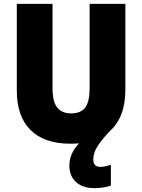

<svg xmlns="http://www.w3.org/2000/svg" viewBox="-20 -734 735 994"><path d="M463 91Q463 113 473 121.5Q483 130 499 130Q511 130 527.5 126.5Q544 123 554 119V227Q537 233 515 236.5Q493 240 469 240Q409 240 374 209Q339 178 339 121Q339 95 350 67Q361 39 389 8Q368 10 345 10Q210 10 138.5 -60.5Q67 -131 67 -265V-714H252V-277Q252 -208 276 -177.5Q300 -147 348 -147Q399 -147 421.5 -177.5Q444 -208 444 -278V-714H629V-269Q629 -124 545 -52Q504 -7 483.5 25.5Q463 58 463 91Z"/></svg>

Font: Noto Sans Gurmukhi UI SemiCondensed Black
Style: Regular
Weight: 900
Width: 4
Designer: Jelle Bosma - Monotype Design Team
Foundry: Monotype Imaging Inc.
Version: Version 2.004; ttfautohint (v1.8.4.7-5d5b)